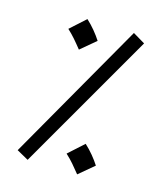

<svg xmlns="http://www.w3.org/2000/svg" viewBox="-134 -771 732 880"><g transform="rotate(20 232.5 -330.5)"><path d="M107 26 426 -658 366 -687 49 0ZM155 -529 222 -596C202 -622 174 -651 144 -674L77 -602C108 -578 125 -560 155 -529ZM343 11 410 -56C390 -82 362 -111 332 -134L265 -62C296 -38 313 -20 343 11Z"/></g></svg>

Font: Noto Sans Arabic UI Cn
Style: Regular
Weight: 400
Width: 3
Designer: Monotype Design Team, Nadine Chahine and Nizar Qandah
Foundry: Monotype Imaging Inc.
Version: Version 2.010